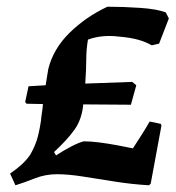

<svg xmlns="http://www.w3.org/2000/svg" viewBox="-20 -540 523 572"><path d="M26 12 10 -23Q28 -35 43.5 -49Q59 -63 70 -79Q82 -100 89 -120.5Q96 -141 102 -180Q103 -192 105 -204.5Q107 -217 108 -230L59 -231L55 -236L65 -283L116 -286Q118 -299 120 -311Q122 -323 124 -335Q139 -395 187.5 -442.5Q236 -490 300 -520Q348 -520 398 -516.5Q448 -513 474 -503L483 -485L454 -410L432 -405Q415 -415 392 -421.5Q369 -428 334 -431Q311 -434 287.5 -432Q264 -430 242 -422Q237 -392 237 -363.5Q237 -335 234 -291L374 -296L386 -286L370 -228L228 -229Q224 -185 202.5 -154.5Q181 -124 141 -87L147 -77Q168 -91 192 -103.5Q216 -116 230 -119Q250 -119 277 -115.5Q304 -112 330.5 -107Q357 -102 376 -98Q389 -118 402 -138.5Q415 -159 426 -178L459 -171L461 -166L429 7L424 12Q373 9 322.5 1Q272 -7 227.5 -14Q183 -21 150 -21Q115 -21 83.5 -8.5Q52 4 26 12Z"/></svg>

Font: Labrada
Style: Bold Italic
Weight: 700
Italic angle: -7°
Designer: Mercedes Jáuregui
Foundry: Omnibus-Type Team
Version: Version 1.000; ttfautohint (v1.8.4.7-5d5b)